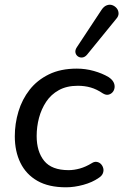

<svg xmlns="http://www.w3.org/2000/svg" viewBox="-20 -788 525 817"><path d="M261 9Q187 9 139 -18.5Q91 -46 67 -95Q43 -144 43 -208Q43 -262 58.5 -313.5Q74 -365 106 -406Q138 -447 188 -471.5Q238 -496 307 -496Q344 -496 379.5 -486Q415 -476 442 -460Q457 -450 463 -438.5Q469 -427 467.5 -415Q466 -403 458.5 -395Q451 -387 440.5 -385Q430 -383 417 -391Q392 -408 366.5 -415.5Q341 -423 311 -423Q264 -423 230.5 -404.5Q197 -386 176.5 -355Q156 -324 146 -286.5Q136 -249 136 -209Q136 -143 168 -103.5Q200 -64 272 -64Q295 -64 320 -71Q345 -78 371 -94Q382 -101 392.5 -99Q403 -97 410 -89.5Q417 -82 419.5 -71.5Q422 -61 417.5 -50Q413 -39 400 -31Q373 -12 334.5 -1.5Q296 9 261 9ZM351 -556Q342 -545 331 -543.5Q320 -542 311.5 -548Q303 -554 301 -564.5Q299 -575 307 -587L412 -746Q422 -761 434.5 -765.5Q447 -770 458 -766Q469 -762 476.5 -753Q484 -744 484.5 -731.5Q485 -719 474 -707Z"/></svg>

Font: Nunito ExtraLight Medium
Style: Italic
Weight: 500
Italic angle: -9°
Version: Version 3.602